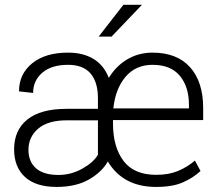

<svg xmlns="http://www.w3.org/2000/svg" viewBox="-20 -753 886 784"><path d="M617.7 10.3Q548.8 10.3 499.5 -16.4Q450.2 -43 420.4 -93.8Q396 -50.3 343 -20Q290 10.3 210.9 10.3Q126.5 10.3 82 -30.3Q37.6 -70.8 37.6 -143.1Q37.6 -221.7 91.8 -265.1Q146 -308.6 252 -308.6H379.9V-351.6Q379.9 -418 349.6 -453.1Q319.3 -488.3 257.8 -488.3Q190.4 -488.3 152.8 -456.1Q115.2 -423.8 115.2 -373.5L57.6 -379.9Q57.6 -450.7 111.3 -494.4Q165 -538.1 257.8 -538.1Q319.8 -538.1 362.1 -512.2Q404.3 -486.3 424.3 -435.1Q454.6 -484.4 500.5 -511.2Q546.4 -538.1 603 -538.1Q702.6 -538.1 756.1 -478.5Q809.6 -418.9 809.6 -311.5V-262.7H441.4V-248.5Q441.4 -153.3 484.1 -96.2Q526.9 -39.1 617.7 -39.1Q668.9 -39.1 706.5 -54.7Q744.1 -70.3 775.9 -97.2L798.8 -54.7Q769 -26.9 726.8 -8.3Q684.6 10.3 617.7 10.3ZM219.2 -38.6Q270 -38.6 315.9 -64.2Q361.8 -89.8 379.9 -121.1V-261.7H252.9Q175.3 -261.7 135.7 -227.5Q96.2 -193.4 96.2 -141.1Q96.2 -92.8 127.2 -65.7Q158.2 -38.6 219.2 -38.6ZM603 -488.3Q534.2 -488.3 492.7 -439.5Q451.2 -390.6 442.9 -310.5H751.5V-325.7Q751.5 -398.4 714.4 -443.4Q677.2 -488.3 603 -488.3ZM483.9 -733.4H559.6L435.5 -603.5H382.8Z"/></svg>

Font: Franko
Style: Light
Weight: 300
Designer: Google
Version: Version 1.200310; 2013